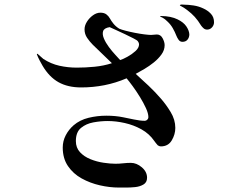

<svg xmlns="http://www.w3.org/2000/svg" viewBox="-20 -805 1040 863"><path d="M605 -606Q605 -612 600 -619Q597 -624 580 -632.5Q563 -641 541.5 -651.5Q520 -662 500.5 -670.5Q481 -679 473 -683Q448 -679 443.5 -665Q439 -651 447 -632Q455 -613 469.5 -593.5Q484 -574 498.5 -558.5Q513 -543 520 -535Q533 -539 553 -550Q573 -561 589 -575.5Q605 -590 605 -606ZM768 -230Q768 -201 752 -174Q736 -147 703 -147Q696 -147 689 -152Q684 -157 680.5 -162Q677 -167 673 -172Q651 -204 616 -223.5Q581 -243 541 -252Q501 -261 464 -261Q433 -261 400 -255Q367 -249 344 -230Q321 -211 321 -171Q321 -141 339.5 -121Q358 -101 386.5 -89.5Q415 -78 445.5 -73.5Q476 -69 499 -69Q516 -69 533.5 -71Q551 -73 568 -73Q594 -73 617.5 -53Q641 -33 641 -6Q641 15 624.5 24.5Q608 34 587 36Q566 38 550 38H514Q473 38 429 28Q385 18 347 -3Q309 -24 285.5 -58.5Q262 -93 262 -142Q262 -171 275.5 -197Q289 -223 311 -242Q339 -266 378 -275.5Q417 -285 458 -285Q499 -285 533 -278Q554 -274 582 -268Q610 -262 631 -262Q637 -262 642 -267Q647 -272 647 -278Q647 -295 636 -319Q625 -343 609 -369Q593 -395 576.5 -417.5Q560 -440 549 -453Q500 -432 449 -422Q398 -412 345 -412Q285 -412 243 -435.5Q201 -459 171 -510Q164 -522 157.5 -534.5Q151 -547 146 -560Q145 -562 147 -563Q149 -564 150 -562Q162 -551 175 -540Q209 -518 247 -509.5Q285 -501 325 -501Q364 -501 405 -505Q446 -509 483 -521Q440 -562 397 -604Q383 -618 371.5 -635Q360 -652 360 -673Q360 -690 370.5 -707Q381 -724 397.5 -736Q414 -748 431 -748Q448 -748 458 -740.5Q468 -733 474 -722Q480 -711 490 -698.5Q500 -686 516 -676Q525 -672 544 -667Q563 -662 586 -657.5Q609 -653 629 -650.5Q649 -648 659 -648Q666 -648 672 -649Q678 -650 685 -650Q702 -650 711 -633Q720 -616 720 -602Q720 -580 706 -560.5Q692 -541 671.5 -524.5Q651 -508 629 -495Q607 -482 590 -473Q619 -447 648 -419.5Q677 -392 703 -362Q726 -336 747 -301.5Q768 -267 768 -230ZM831 -651Q831 -637 823 -627Q815 -617 800 -617Q789 -617 782.5 -626.5Q776 -636 773 -644Q766 -662 756.5 -678.5Q747 -695 733 -708Q728 -713 722.5 -717.5Q717 -722 711 -725Q709 -727 706.5 -727.5Q704 -728 702 -729Q698 -733 703 -733Q726 -733 745 -729Q764 -725 778 -718Q805 -705 817.5 -686.5Q830 -668 831 -651ZM942 -705Q942 -692 933 -682Q924 -672 911 -672Q902 -672 895.5 -677.5Q889 -683 884 -690Q870 -713 855.5 -729Q841 -745 821 -760Q807 -771 791 -779Q788 -780 788.5 -781.5Q789 -783 792 -784Q796 -785 800 -784.5Q804 -784 808 -784Q826 -784 849.5 -780.5Q873 -777 894 -767Q914 -758 928 -743Q942 -728 942 -705Z"/></svg>

Font: Kaisei Tokumin
Style: Regular
Weight: 400
Designer: Font-Kai, 金井和夫
Foundry: KAZUO KANAI
Version: Version 5.003